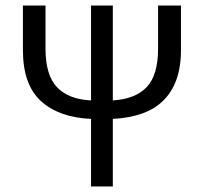

<svg xmlns="http://www.w3.org/2000/svg" viewBox="-20 -676 739 696"><path d="M310 0V-245Q194 -250 128.5 -309.5Q63 -369 63 -495V-656H145V-499Q145 -404 186.5 -360Q228 -316 310 -312V-656H389V-312Q471 -317 512 -360.5Q553 -404 553 -499V-656H636V-495Q636 -432 619 -386Q602 -340 570 -309.5Q538 -279 492.5 -263.5Q447 -248 389 -245V0Z"/></svg>

Font: CV Source Sans
Style: Regular
Weight: 400
Designer: Paul D. Hunt
Foundry: Adobe Systems Incorporated
Version: Version 3.001